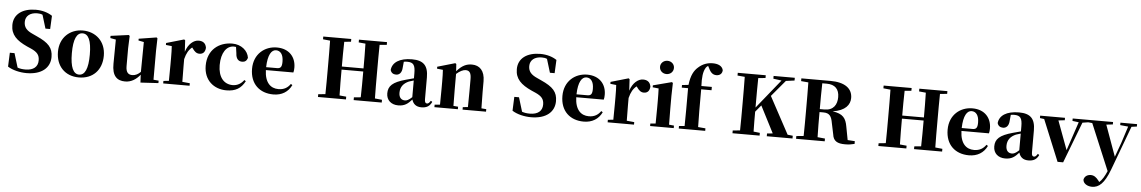

<svg xmlns="http://www.w3.org/2000/svg" viewBox="-43 -1465 14051 2364"><g transform="rotate(5 6982.0 -283.0)"><path d="M284 20C472 20 574 -71 574 -204C574 -317 519 -377 369 -444L317 -468C246 -500 208 -537 208 -606C208 -681 266 -725 353 -725C378 -725 398 -722 418 -713L469 -546H527L535 -710C482 -746 411 -767 332 -767C169 -767 59 -690 59 -555C59 -435 130 -368 264 -307L312 -286C392 -250 420 -215 420 -148C420 -70 366 -23 267 -23C229 -23 199 -27 169 -38L116 -212H58L51 -40C111 -1 202 20 284 20Z M930 17C1101 17 1214 -97 1214 -276C1214 -455 1088 -563 930 -563C773 -563 647 -453 647 -276C647 -100 758 17 930 17ZM930 -18C859 -18 819 -100 819 -274C819 -449 859 -528 930 -528C1002 -528 1041 -449 1041 -274C1041 -100 1002 -18 930 -18Z M1692 14 1913 1V-29L1849 -35V-393L1853 -547L1842 -557L1623 -522V-500L1690 -487L1686 -118C1657 -88 1622 -69 1584 -69C1535 -69 1504 -94 1504 -174V-393L1510 -547L1497 -557L1275 -527V-500L1344 -487L1341 -189C1339 -37 1402 17 1502 17C1579 17 1640 -24 1687 -83Z M2203 -321C2222 -395 2247 -439 2289 -472L2296 -463C2322 -426 2346 -403 2384 -403C2434 -403 2456 -438 2458 -484C2448 -544 2409 -563 2361 -563C2302 -563 2234 -511 2203 -411L2195 -553L2182 -562L1964 -499V-475L2037 -467C2040 -419 2041 -387 2041 -321V-238C2041 -182 2040 -96 2039 -38L1972 -31V0H2298V-31L2205 -40L2203 -238Z M2753 17C2866 17 2934 -24 2983 -116L2964 -129C2930 -82 2883 -54 2825 -54C2715 -54 2645 -139 2645 -286C2645 -440 2710 -528 2799 -528C2808 -528 2817 -527 2826 -526L2837 -449C2840 -375 2875 -351 2917 -351C2951 -351 2973 -368 2984 -404C2972 -493 2888 -563 2778 -563C2612 -563 2474 -460 2474 -264C2474 -82 2601 17 2753 17Z M3334 17C3438 17 3516 -31 3558 -118L3539 -131C3506 -84 3462 -54 3391 -54C3294 -54 3222 -119 3217 -274H3557C3562 -293 3564 -310 3564 -335C3564 -462 3483 -563 3328 -563C3181 -563 3046 -461 3046 -275C3046 -88 3165 17 3334 17ZM3217 -310C3221 -466 3266 -528 3321 -528C3375 -528 3412 -484 3412 -395C3412 -333 3398 -310 3352 -310Z M4326 -713 4410 -705C4413 -603 4413 -502 4413 -399H4145C4145 -502 4145 -605 4148 -705L4231 -713V-747H3885V-713L3973 -704C3975 -602 3975 -499 3975 -395V-351C3975 -247 3975 -144 3973 -43L3885 -34V0H4231V-34L4148 -42C4145 -144 4145 -248 4145 -361H4413C4413 -246 4413 -142 4410 -42L4326 -34V0H4673V-34L4585 -43C4583 -146 4583 -249 4583 -351V-395C4583 -499 4583 -603 4585 -705L4673 -713V-747H4326Z M5163 16C5228 16 5266 -7 5292 -62L5274 -75C5255 -45 5244 -37 5229 -37C5210 -37 5200 -50 5200 -88V-357C5200 -502 5141 -563 4999 -563C4844 -563 4757 -503 4748 -410C4757 -376 4782 -358 4818 -358C4856 -358 4890 -384 4893 -453L4900 -524C4915 -527 4928 -528 4942 -528C5018 -528 5042 -497 5042 -393V-332L4945 -306C4782 -261 4731 -210 4731 -119C4731 -35 4791 17 4877 17C4957 17 4995 -14 5046 -70C5061 -17 5098 16 5163 16ZM5042 -99C5001 -60 4976 -51 4955 -51C4910 -51 4880 -80 4880 -140C4880 -213 4919 -259 4984 -287C4998 -292 5019 -298 5042 -305Z M5734 0H5962V-31L5902 -36C5900 -94 5899 -179 5899 -238V-370C5899 -501 5834 -563 5739 -563C5673 -563 5618 -540 5552 -464L5546 -553L5533 -562L5315 -499V-475L5388 -467C5391 -419 5392 -386 5392 -321V-238C5392 -182 5391 -96 5390 -37L5324 -31V0H5614V-31L5556 -36L5554 -238V-431C5597 -469 5638 -488 5668 -488C5715 -488 5737 -460 5737 -383V-238L5735 -37L5672 -31V0Z M6519 20C6707 20 6809 -71 6809 -204C6809 -317 6754 -377 6604 -444L6552 -468C6481 -500 6443 -537 6443 -606C6443 -681 6501 -725 6588 -725C6613 -725 6633 -722 6653 -713L6704 -546H6762L6770 -710C6717 -746 6646 -767 6567 -767C6404 -767 6294 -690 6294 -555C6294 -435 6365 -368 6499 -307L6547 -286C6627 -250 6655 -215 6655 -148C6655 -70 6601 -23 6502 -23C6464 -23 6434 -27 6404 -38L6351 -212H6293L6286 -40C6346 -1 6437 20 6519 20Z M7170 17C7274 17 7352 -31 7394 -118L7375 -131C7342 -84 7298 -54 7227 -54C7130 -54 7058 -119 7053 -274H7393C7398 -293 7400 -310 7400 -335C7400 -462 7319 -563 7164 -563C7017 -563 6882 -461 6882 -275C6882 -88 7001 17 7170 17ZM7053 -310C7057 -466 7102 -528 7157 -528C7211 -528 7248 -484 7248 -395C7248 -333 7234 -310 7188 -310Z M7696 -321C7715 -395 7740 -439 7782 -472L7789 -463C7815 -426 7839 -403 7877 -403C7927 -403 7949 -438 7951 -484C7941 -544 7902 -563 7854 -563C7795 -563 7727 -511 7696 -411L7688 -553L7675 -562L7457 -499V-475L7530 -467C7533 -419 7534 -387 7534 -321V-238C7534 -182 7533 -96 7532 -38L7465 -31V0H7791V-31L7698 -40L7696 -238Z M8134 -655C8182 -655 8220 -689 8220 -738C8220 -784 8182 -819 8134 -819C8087 -819 8048 -784 8048 -738C8048 -689 8087 -655 8134 -655ZM8054 0H8282V-31L8221 -37C8220 -95 8219 -182 8219 -238V-392L8223 -553L8210 -562L7980 -502V-478L8054 -470C8056 -423 8057 -384 8057 -318V-238L8055 -37L7990 -31V0Z M8412 0H8671V-31L8580 -39C8578 -106 8577 -172 8577 -238V-505H8705V-546H8576C8571 -650 8578 -723 8610 -775C8616 -784 8626 -793 8637 -800L8653 -770C8679 -714 8709 -695 8748 -695C8794 -695 8820 -723 8821 -763C8808 -818 8752 -837 8692 -837C8629 -837 8569 -818 8514 -768C8467 -727 8430 -665 8417 -546L8337 -537V-505H8415V-238C8415 -171 8414 -104 8413 -37L8344 -31V0Z M9523 0H9750V-34L9686 -41L9439 -499L9607 -699L9713 -713V-747H9451V-713L9553 -699L9263 -340V-395C9263 -499 9263 -603 9265 -704L9354 -713V-747H9008V-713L9098 -705C9100 -602 9100 -499 9100 -395V-351C9100 -247 9100 -144 9098 -43L9008 -34V0H9343V-34L9265 -43C9263 -129 9263 -213 9263 -289L9332 -372L9502 -41L9432 -34V0Z M9794 -713 9884 -705C9886 -602 9886 -499 9886 -395V-351C9886 -247 9886 -144 9884 -43L9794 -34V0H10148V-34L10056 -43C10053 -145 10053 -248 10053 -353H10101C10178 -353 10202 -313 10216 -231L10245 -93C10255 -12 10306 15 10398 15C10448 15 10476 10 10517 0V-34L10428 -40L10397 -204C10380 -303 10344 -359 10213 -376C10371 -400 10426 -477 10426 -559C10426 -678 10330 -747 10155 -747H9794ZM10056 -709H10112C10213 -709 10266 -655 10266 -556C10266 -465 10223 -390 10111 -390H10053C10053 -505 10053 -608 10056 -709Z M11252 -713 11336 -705C11339 -603 11339 -502 11339 -399H11071C11071 -502 11071 -605 11074 -705L11157 -713V-747H10811V-713L10899 -704C10901 -602 10901 -499 10901 -395V-351C10901 -247 10901 -144 10899 -43L10811 -34V0H11157V-34L11074 -42C11071 -144 11071 -248 11071 -361H11339C11339 -246 11339 -142 11336 -42L11252 -34V0H11599V-34L11511 -43C11509 -146 11509 -249 11509 -351V-395C11509 -499 11509 -603 11511 -705L11599 -713V-747H11252Z M11931 17C12035 17 12113 -31 12155 -118L12136 -131C12103 -84 12059 -54 11988 -54C11891 -54 11819 -119 11814 -274H12154C12159 -293 12161 -310 12161 -335C12161 -462 12080 -563 11925 -563C11778 -563 11643 -461 11643 -275C11643 -88 11762 17 11931 17ZM11814 -310C11818 -466 11863 -528 11918 -528C11972 -528 12009 -484 12009 -395C12009 -333 11995 -310 11949 -310Z M12665 16C12730 16 12768 -7 12794 -62L12776 -75C12757 -45 12746 -37 12731 -37C12712 -37 12702 -50 12702 -88V-357C12702 -502 12643 -563 12501 -563C12346 -563 12259 -503 12250 -410C12259 -376 12284 -358 12320 -358C12358 -358 12392 -384 12395 -453L12402 -524C12417 -527 12430 -528 12444 -528C12520 -528 12544 -497 12544 -393V-332L12447 -306C12284 -261 12233 -210 12233 -119C12233 -35 12293 17 12379 17C12459 17 12497 -14 12548 -70C12563 -17 12600 16 12665 16ZM12544 -99C12503 -60 12478 -51 12457 -51C12412 -51 12382 -80 12382 -140C12382 -213 12421 -259 12486 -287C12500 -292 12521 -298 12544 -305Z M13165 -516 13243 -506 13124 -151 12992 -507 13070 -516V-546H12763V-516L12816 -509L13026 2H13095L13289 -505L13360 -516V-546H13165Z M13755 -516 13854 -506 13787 -298 13723 -122 13584 -507 13664 -516V-546H13359V-516L13410 -511L13650 62C13621 129 13594 174 13559 205L13543 184C13518 152 13489 128 13449 128C13410 128 13371 148 13363 193C13366 241 13418 271 13474 271C13559 271 13625 216 13691 41L13895 -507L13961 -516V-546H13755Z"/></g></svg>

Font: Source Han Serif KR Heavy
Style: Regular
Weight: 900
Designer: Ryoko NISHIZUKA 西塚涼子 (kana & ideographs); Frank Grießhammer (Latin, Greek & Cyrillic); Wenlong ZHANG 张文龙 (bopomofo); San
Foundry: Adobe
Version: Version 2.001;hotconv 1.1.0;makeotfexe 2.6.0